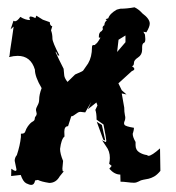

<svg xmlns="http://www.w3.org/2000/svg" viewBox="-20 -483 484 529"><path d="M11.2 -18.1Q19 -12.2 22.9 -12.2Q25.4 -12.2 25.4 -16.1L20.5 -40Q20.5 -48.8 26.4 -55.7Q35.2 -82 37.6 -105.5V-114.7H40Q47.9 -114.7 49.8 -121.1Q51.8 -127.9 56.6 -134.8Q64 -145 69.8 -147.9Q75.7 -150.9 75.7 -155.8Q75.7 -160.2 78.4 -162.8Q81.1 -165.5 81.1 -169.9L79.1 -179.7Q79.1 -185.1 83.5 -192.6Q87.9 -200.2 87.9 -208.5Q87.9 -222.2 94.7 -240.2Q76.2 -271.5 76.2 -291Q64.9 -329.1 28.8 -329.1Q18.1 -329.1 4.9 -325.7L6.3 -329.6Q6.3 -335.4 12.7 -375.5L17.6 -409.7L9.3 -402.3L17.1 -425.8L21 -424.3Q27.3 -424.3 36.1 -436.5Q49.8 -427.7 63 -427.7Q61 -431.6 61 -434.1Q61 -437.5 64.9 -437.5Q68.8 -437.5 77.6 -433.1L80.1 -439.9L98.1 -428.7L117.2 -421.9Q117.2 -412.1 124 -410.6L120.6 -399.4Q124.5 -389.2 124.5 -376.5Q124.5 -367.2 143.6 -330.1H139.2Q136.2 -339.4 132.8 -340.8Q132.8 -339.4 143.1 -317.9L155.3 -293.5L156.7 -278.3Q156.7 -268.6 166 -257.3L187 -277.8Q209.5 -287.1 209.5 -289.1L222.7 -308.1Q233.4 -326.2 233.4 -352.5Q233.4 -358.9 237.3 -358.9H239.7Q242.7 -358.9 242.7 -360.4L243.2 -361.8Q247.1 -361.8 256.8 -379.4H252.4V-383.3Q252.4 -394 260.3 -397.5L263.7 -402.8Q262.7 -404.8 262.7 -406.7Q262.7 -410.6 267.6 -413.6Q267.6 -421.9 274.4 -427.2L271 -430.2L278.3 -432.6Q282.2 -445.3 301.8 -456.5L311.5 -459Q329.6 -459 350.6 -462.9Q362.3 -457.5 372.1 -446.3Q392.6 -431.2 392.6 -418Q392.6 -409.2 383.3 -394L375 -395.5L379.4 -387.7Q380.4 -380.4 380.4 -375.5Q380.4 -366.7 377 -365.2Q371.6 -363.3 371.6 -353V-346.2Q371.6 -332 360.4 -324.7Q349.1 -317.4 349.1 -310.1Q349.1 -301.3 343.3 -300.8Q350.1 -296.4 350.1 -293Q350.1 -289.6 343.3 -287.1L306.2 -253.4L315.4 -234.4L328.6 -222.7L315.4 -225.6L322.3 -186.5Q322.3 -174.3 324.2 -165.5Q325.2 -161.6 325.2 -158.7Q325.2 -154.3 323.7 -150.4Q321.8 -146.5 321.8 -143.6Q321.8 -141.6 322.8 -139.6Q324.7 -134.8 349.1 -130.9Q349.1 -125.5 346.7 -117.7Q345.7 -115.7 345.7 -113.8Q345.7 -105.5 353.5 -91.8V-83Q353.5 -69.8 363.5 -63.5Q373.5 -57.1 385.3 -55.7Q386.7 -53.7 389.2 -53.7Q397.9 -53.7 420.9 -74.2L421.9 -12.2Q412.6 -1 404.5 3.4Q396.5 7.8 389.2 9.5Q381.8 11.2 375 12.2Q368.2 13.2 361.8 17.1Q355.5 20.5 349.1 20.5Q341.8 20.5 330.8 19Q319.8 17.6 312 17.6L311.5 -2Q295.4 -2 281.2 -18.1L287.6 -25.9L280.8 -31.7Q282.7 -40.5 282.7 -47.9Q282.7 -66.4 272.5 -79.6L261.2 -96.7L270.5 -91.8Q272.9 -91.8 272.9 -95.2Q272.9 -100.6 265.1 -140.1L246.1 -153.3Q246.1 -171.4 242.7 -180.2L248.5 -192.4L245.6 -200.7L222.2 -182.1L231.4 -202.1L214.8 -173.3L201.7 -174.8Q197.8 -174.8 194.6 -172.9Q191.4 -170.9 188.5 -168.7Q185.5 -166.5 182.6 -164.6Q179.7 -162.6 176.3 -162.6L167.5 -135.3Q157.2 -135.3 157.2 -120.1L157.7 -106.9Q148.9 -100.1 145.5 -72.8Q145.5 -59.6 153.8 -39.6L151.9 -18.6Q151.9 -10.7 154.3 -10.7L156.7 -12.2L144.5 2.9Q134.3 21 115.7 21Q93.8 17.6 84.5 12.7L76.7 14.2Q74.7 26.4 65.9 26.4Q61 26.4 52.2 22Q43.5 17.6 37.1 -1L10.7 2ZM306.6 -373.5 302.7 -339.8 325.7 -366.7V-385.3ZM260.7 -138.7 270 -95.7 264.6 -98.1 246.6 -147.5Z"/></svg>

Font: Truetypewriter PolyglOTT
Style: Regular
Weight: 400
Designer: Sergey Beatoff a.k.a. Sam_T
Version: Version 3.76